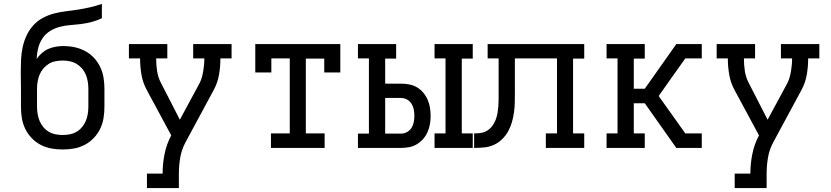

<svg xmlns="http://www.w3.org/2000/svg" viewBox="-20 -755 4240 980"><path d="M300 8Q271 8 242.5 3Q214 -2 188 -15.5Q162 -29 141.5 -50.5Q121 -72 108.5 -98Q96 -124 91.5 -152.5Q87 -181 87 -210V-302Q87 -323 86.5 -345Q86 -367 86 -389Q86 -420 87.5 -451.5Q89 -483 95.5 -513.5Q102 -544 115 -572.5Q128 -601 149 -624.5Q170 -648 197.5 -663Q225 -678 255.5 -686Q286 -694 317 -697.5Q348 -701 379 -706Q410 -711 440.5 -718Q471 -725 500 -735V-662Q475 -650 448.5 -643Q422 -636 394.5 -632.5Q367 -629 339.5 -627Q312 -625 285 -618Q258 -611 234.5 -596Q211 -581 196 -558Q181 -535 174.5 -508Q168 -481 167 -454Q178 -470 193 -483.5Q208 -497 226 -505Q244 -513 264 -516.5Q284 -520 304 -520Q333 -520 361 -514Q389 -508 414.5 -494.5Q440 -481 459.5 -460Q479 -439 491.5 -413Q504 -387 508.5 -358.5Q513 -330 513 -302V-210Q513 -181 508.5 -152.5Q504 -124 491.5 -98Q479 -72 458.5 -50.5Q438 -29 412 -15.5Q386 -2 357.5 3Q329 8 300 8ZM300 -66Q318 -66 336.5 -69.5Q355 -73 371 -82.5Q387 -92 399 -106.5Q411 -121 418 -138Q425 -155 428 -173.5Q431 -192 431 -210V-302Q431 -320 428 -338.5Q425 -357 418 -374Q411 -391 399 -405Q387 -419 371.5 -428.5Q356 -438 337.5 -442Q319 -446 301 -446Q282 -446 263.5 -442.5Q245 -439 229.5 -429.5Q214 -420 201.5 -405.5Q189 -391 182 -374Q175 -357 172 -338.5Q169 -320 169 -302V-210Q169 -192 172 -173.5Q175 -155 182 -138Q189 -121 201 -106.5Q213 -92 229 -82.5Q245 -73 263.5 -69.5Q282 -66 300 -66Z M730 205V131H810Q810 81 820 31Q830 -19 854 -64L729 -296Q709 -333 702 -374Q695 -415 695 -457H638V-530H834V-457H777Q777 -424 782 -391.5Q787 -359 802 -331L898 -144L999 -331Q1006 -345 1010.5 -361Q1015 -377 1017.5 -392.5Q1020 -408 1021.5 -424Q1023 -440 1023 -457H966V-530H1162V-457H1105Q1105 -415 1098 -374Q1091 -333 1071 -296L927 -29Q907 8 900 49Q893 90 893 131V205Z M1363 0V-74H1459V-457H1365V-385H1283V-530H1717V-385H1635V-456H1541V-74H1637V0Z M2198 0V-74H2254V-457H2198V-530H2393V-456H2337V-74H2393V0ZM1807 0V-73H1863V-457H1807V-530H2002V-456H1946V-328H2027Q2048 -328 2069 -324Q2090 -320 2108 -309.5Q2126 -299 2140 -282.5Q2154 -266 2162.5 -246.5Q2171 -227 2174.5 -206Q2178 -185 2178 -164Q2178 -143 2174.5 -122Q2171 -101 2162.5 -81.5Q2154 -62 2140 -46Q2126 -30 2108 -19Q2090 -8 2069 -4Q2048 0 2027 0ZM1946 -73H2027Q2043 -73 2057.5 -81Q2072 -89 2080.5 -102.5Q2089 -116 2092 -132Q2095 -148 2095 -164Q2095 -180 2092 -196Q2089 -212 2080.5 -225.5Q2072 -239 2057.5 -247Q2043 -255 2027 -255H1946Z M2400 0V-74Q2417 -74 2434.5 -76.5Q2452 -79 2467 -88.5Q2482 -98 2492.5 -112Q2503 -126 2509.5 -142.5Q2516 -159 2519 -176Q2522 -193 2523.5 -210.5Q2525 -228 2525 -245Q2525 -262 2525 -280V-281Q2525 -281 2525 -281.5Q2525 -282 2525 -282V-283Q2525 -283 2525 -283Q2525 -283 2525 -283V-457H2469V-530H2962V-456H2905V-74H2962V0H2766V-74H2823V-457H2608V-283Q2608 -258 2607.5 -232.5Q2607 -207 2603.5 -181.5Q2600 -156 2593 -131.5Q2586 -107 2573.5 -84.5Q2561 -62 2542.5 -44Q2524 -26 2500.5 -15.5Q2477 -5 2451.5 -2.5Q2426 0 2400 0Z M3076 0V-74H3132V-457H3076V-530H3271V-456H3215V-302H3271L3432 -530H3562V-457H3478L3414 -367L3342 -265L3478 -74H3562V0H3432L3271 -228H3215V-74H3271V0Z M3730 205V131H3810Q3810 81 3820 31Q3830 -19 3854 -64L3729 -296Q3709 -333 3702 -374Q3695 -415 3695 -457H3638V-530H3834V-457H3777Q3777 -424 3782 -391.5Q3787 -359 3802 -331L3898 -144L3999 -331Q4006 -345 4010.5 -361Q4015 -377 4017.5 -392.5Q4020 -408 4021.5 -424Q4023 -440 4023 -457H3966V-530H4162V-457H4105Q4105 -415 4098 -374Q4091 -333 4071 -296L3927 -29Q3907 8 3900 49Q3893 90 3893 131V205Z"/></svg>

Font: Iosevka Curly Slab Extended
Style: Regular
Weight: 400
Width: 7
Monospace: yes
Designer: Belleve Invis
Foundry: Belleve Invis
Version: Version 11.1.0; ttfautohint (v1.8.3)